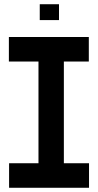

<svg xmlns="http://www.w3.org/2000/svg" viewBox="-20 -888 463 908"><path d="M23 0V-116H162V-597H22V-713H400V-597H282V-116H401V0ZM168 -793V-868H259V-793Z"/></svg>

Font: Foldit Thin Medium
Style: Regular
Weight: 500
Version: Version 1.003